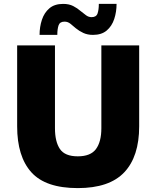

<svg xmlns="http://www.w3.org/2000/svg" viewBox="-20 -953 802 985"><path d="M68 -720H262V-295Q262 -226 287.5 -188.5Q313 -151 379 -151Q445 -151 472.5 -188.5Q500 -226 500 -295V-720H694V-305Q694 -150 617.5 -69Q541 12 379 12Q214 12 141 -69Q68 -150 68 -305ZM183 -774Q183 -815 195 -851.5Q207 -888 233.5 -910.5Q260 -933 304 -933Q334 -933 355.5 -922Q377 -911 394 -896Q408 -885 421 -875Q434 -865 450 -865Q474 -865 480.5 -884Q487 -903 487 -933H578Q578 -892 566 -855.5Q554 -819 527.5 -796.5Q501 -774 457 -774Q429 -774 407.5 -784Q386 -794 369 -808Q355 -820 341.5 -831Q328 -842 311 -842Q287 -842 280.5 -823Q274 -804 274 -774Z"/></svg>

Font: Kufam ExtraBold
Style: Regular
Weight: 800
Designer: Wael Morcos, Artur Schmal
Foundry: Original Type
Version: Version 1.300; ttfautohint (v1.8.3)